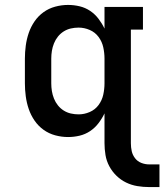

<svg xmlns="http://www.w3.org/2000/svg" viewBox="-20 -548 667 779"><path d="M585 211Q561 211 537 207Q513 203 491.5 192.5Q470 182 452.5 165Q435 148 423.5 126.5Q412 105 408 81Q404 57 404 33V-88Q394 -67 379.5 -48Q365 -29 345.5 -16Q326 -3 303 2.5Q280 8 256 8Q230 8 204 1Q178 -6 156.5 -21.5Q135 -37 120 -59Q105 -81 96.5 -106Q88 -131 84.5 -157.5Q81 -184 81 -210V-310Q81 -336 84.5 -362.5Q88 -389 96.5 -414Q105 -439 120 -461Q135 -483 156.5 -498.5Q178 -514 204 -521Q230 -528 256 -528Q280 -528 303 -522.5Q326 -517 345.5 -504Q365 -491 379.5 -472Q394 -453 404 -432V-520H560V-428H511V33Q511 50 514.5 65.5Q518 81 528 94Q538 107 553.5 113Q569 119 585 119H627V211ZM299 -84Q322 -84 344 -93.5Q366 -103 380 -122Q394 -141 399 -164Q404 -187 404 -210V-310Q404 -333 399 -356Q394 -379 380 -398Q366 -417 344 -426.5Q322 -436 299 -436Q283 -436 267.5 -432.5Q252 -429 238.5 -420.5Q225 -412 215 -399.5Q205 -387 199 -372Q193 -357 190.5 -341.5Q188 -326 188 -310V-210Q188 -194 190.5 -178.5Q193 -163 199 -148Q205 -133 215 -120.5Q225 -108 238.5 -99.5Q252 -91 267.5 -87.5Q283 -84 299 -84Z"/></svg>

Font: Iosevka Etoile Semibold
Style: Regular
Weight: 600
Designer: Belleve Invis
Foundry: Belleve Invis
Version: Version 22.1.2; ttfautohint (v1.8.4)